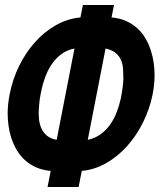

<svg xmlns="http://www.w3.org/2000/svg" viewBox="-20 -749 642 769"><path d="M183.1 -64.5Q149.9 -67.4 124 -79.1Q98.1 -90.8 79.1 -108.4Q60.1 -126 46.9 -148.4Q33.7 -170.9 25.6 -195.3Q17.6 -219.7 14.2 -245.1Q10.7 -270.5 10.7 -294.4Q10.7 -312.5 12.7 -331.8Q14.6 -351.1 18.6 -371.1Q30.3 -431.2 56.6 -484.9Q83 -538.6 120.1 -580.1Q157.2 -621.6 203.6 -647.9Q250 -674.3 302.2 -679.2L312 -729H436.5L426.8 -679.2Q460 -676.3 485.6 -664.6Q511.2 -652.8 530.5 -635.3Q549.8 -617.7 562.7 -595.2Q575.7 -572.8 583.7 -548.1Q591.8 -523.4 595.5 -497.8Q599.1 -472.2 599.1 -448.2Q599.1 -430.2 597.2 -410.9Q595.2 -391.6 591.3 -371.1Q579.6 -313 553.2 -259.5Q526.9 -206.1 489.5 -164.3Q452.1 -122.6 405.8 -95.9Q359.4 -69.3 307.6 -64.5L294.9 0H170.4ZM278.3 -554.7Q228.5 -545.4 193.4 -500.2Q158.2 -455.1 142.6 -371.1Q138.7 -351.1 137.5 -336.9Q136.2 -322.8 135.3 -308.6Q134.3 -291 136.2 -271.7Q138.2 -252.4 145.5 -235.6Q152.8 -218.8 167.5 -206.1Q182.1 -193.4 207 -189ZM331.5 -189Q361.3 -195.3 383.8 -211.9Q406.2 -228.5 422.1 -251.5Q438 -274.4 448 -301.3Q458 -328.1 463.9 -354.5Q465.8 -364.7 467.8 -376.2Q469.7 -387.7 471.2 -398.7Q472.7 -409.7 473.4 -419.4Q474.1 -429.2 474.1 -436Q474.1 -454.1 472.9 -472.7Q471.7 -491.2 465.1 -507.6Q458.5 -523.9 443.8 -536.4Q429.2 -548.8 402.8 -554.7Z"/></svg>

Font: Hack
Style: Bold Italic
Weight: 700
Italic angle: -11°
Monospace: yes
Designer: Christopher Simpkins
Foundry: Christopher Simpkins
Version: Version 2.017; ttfautohint (v1.4.1) -l 4 -r 80 -G 350 -x 0 -